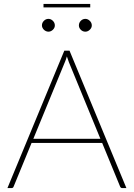

<svg xmlns="http://www.w3.org/2000/svg" viewBox="-20 -962 684 982"><path d="M493.5 -252 332.5 -643.5Q327 -657 322 -673.5Q317.5 -657 311.5 -643.5L150.5 -252ZM626.5 0H605Q597.5 0 594 -8.5L502.5 -231H141.5L50 -8.5Q47.5 0 38.5 0H18L309 -703H335.5ZM202.5 -942H441.5V-924H202.5ZM260.5 -832Q260.5 -819.5 250.5 -809.8Q240.5 -800 227.5 -800Q221 -800 215 -802.8Q209 -805.5 204.5 -810Q200 -814.5 197.2 -820.2Q194.5 -826 194.5 -832Q194.5 -845.5 204.5 -855.5Q214.5 -865.5 227.5 -865.5Q240.5 -865.5 250.5 -855.5Q260.5 -845.5 260.5 -832ZM449.5 -832Q449.5 -819.5 439.2 -809.8Q429 -800 416.5 -800Q403 -800 393.2 -809.8Q383.5 -819.5 383.5 -832Q383.5 -845.5 393.2 -855.5Q403 -865.5 416.5 -865.5Q429 -865.5 439.2 -855.5Q449.5 -845.5 449.5 -832Z"/></svg>

Font: Lato ExtraLight
Style: Regular
Weight: 275
Designer: Lukasz Dziedzic with Adam Twardoch and Botio Nikoltchev
Foundry: tyPoland Lukasz Dziedzic
Version: Version 2.015; 2015-08-06; http://www.latofonts.com/